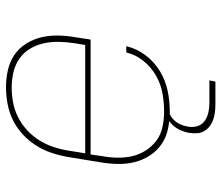

<svg xmlns="http://www.w3.org/2000/svg" viewBox="-69 -509 738 640"><g transform="rotate(-90 300.0 -189.0)"><path d="M248 8Q219 8 190.5 2Q162 -4 139.5 -19.5Q117 -35 102 -58Q87 -81 80 -108Q73 -135 73.5 -164.5Q74 -194 79 -223L97 -333Q102 -361 111 -387.5Q120 -414 135.5 -438.5Q151 -463 173 -483Q195 -503 221 -515.5Q247 -528 275 -533Q303 -538 330 -538Q359 -538 387 -531.5Q415 -525 437 -510Q459 -495 474 -471.5Q489 -448 495.5 -421Q502 -394 501.5 -365Q501 -336 496 -307L488 -256H105L100 -220Q95 -194 94.5 -167.5Q94 -141 99.5 -117Q105 -93 118.5 -72Q132 -51 151.5 -36.5Q171 -22 196.5 -16.5Q222 -11 248 -11Q278 -11 309 -16.5Q340 -22 368 -38Q396 -54 417 -80Q438 -106 445 -137H466Q458 -102 435.5 -72.5Q413 -43 382 -24.5Q351 -6 316.5 1Q282 8 248 8ZM470 -274 476 -310Q480 -336 480.5 -362Q481 -388 475.5 -412.5Q470 -437 457.5 -458Q445 -479 425 -493Q405 -507 380 -513Q355 -519 329 -519Q304 -519 279 -514.5Q254 -510 230 -498Q206 -486 186 -467.5Q166 -449 152 -426.5Q138 -404 130 -379.5Q122 -355 118 -330L109 -274ZM273 160Q260 160 247 158.5Q234 157 222 153Q210 149 200 141.5Q190 134 183.5 123.5Q177 113 176 100Q175 87 177 73Q180 56 188 39.5Q196 23 210 11Q224 -1 241.5 -6Q259 -11 277 -11L275 0Q261 0 247.5 4.5Q234 9 223 19Q212 29 206 42Q200 55 198 68Q195 85 199.5 100Q204 115 216.5 124Q229 133 244.5 136.5Q260 140 277 140H352L348 160Z"/></g></svg>

Font: Iosevka Slab ThExObl
Style: Regular
Weight: 100
Width: 7
Italic angle: -9°
Monospace: yes
Designer: Belleve Invis
Foundry: Belleve Invis
Version: Version 11.1.1; ttfautohint (v1.8.3)